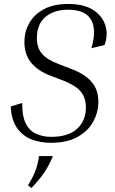

<svg xmlns="http://www.w3.org/2000/svg" viewBox="-20 -710 580 968"><path d="M235 10Q188 10 143.5 -5.5Q99 -21 68.5 -61Q38 -101 34 -173L92 -191Q91 -124 110.5 -86.5Q130 -49 164 -34.5Q198 -20 238 -20Q324 -20 368.5 -60.5Q413 -101 413 -168Q413 -218 386 -249.5Q359 -281 296 -305L233 -329Q170 -353 136.5 -394.5Q103 -436 103 -499Q103 -549 127 -592.5Q151 -636 200 -663Q249 -690 324 -690Q403 -690 449.5 -660Q496 -630 511 -582.5Q526 -535 507 -483L441 -467Q468 -561 439 -611Q410 -661 323 -661Q252 -661 209 -624.5Q166 -588 166 -517Q166 -471 190.5 -440.5Q215 -410 278 -386L341 -362Q407 -337 441.5 -297.5Q476 -258 476 -196Q476 -146 451 -98.5Q426 -51 372.5 -20.5Q319 10 235 10ZM138 238 121 224Q144 188 157 155Q170 122 177 77H247Q225 129 200.5 164Q176 199 138 238Z"/></svg>

Font: Inria Serif Light
Style: Italic
Weight: 300
Italic angle: -10°
Designer: Black Foundry Team
Foundry: Black Foundry
Version: Version 1.000; ttfautohint (v1.8.3)